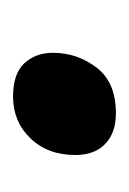

<svg xmlns="http://www.w3.org/2000/svg" viewBox="29 -504 201 300"><g transform="rotate(90 130.0 -353.5)"><path d="M130.4 -272.9Q94.7 -272.9 78.4 -290.5Q62 -308.1 62 -335.4Q62 -373 85 -403.3Q107.9 -433.6 156.7 -433.6Q187 -433.6 204.3 -417Q221.7 -400.4 221.7 -370.1Q221.7 -327.1 195.6 -300Q169.4 -272.9 130.4 -272.9Z"/></g></svg>

Font: Open Sans SemiCondensed
Style: Bold Italic
Weight: 700
Width: 4
Italic angle: -12°
Designer: Monotype Design Team
Foundry: Monotype Imaging Inc.
Version: Version 3.003